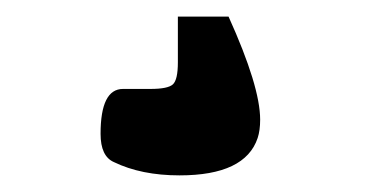

<svg xmlns="http://www.w3.org/2000/svg" viewBox="-20 -41 442 231"><path d="M101 120Q101 66 128 66H161Q182 66 188 60.5Q194 55 194 34V-21H255Q293 63 293 103Q293 116 290 125Q275 170 196 170Q150 170 117 154Q101 147 101 120Z"/></svg>

Font: FC Lilita One
Style: Regular
Weight: 400
Designer: Juan Montoreano
Foundry: Juan Montoreano
Version: Version 1.002